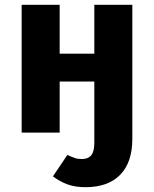

<svg xmlns="http://www.w3.org/2000/svg" viewBox="-20 -551 640 798"><path d="M530 26Q530 124 479.5 175.5Q429 227 336 227Q293 227 261 215.5Q229 204 200 182L260 93Q280 102 291.5 106Q303 110 320 110Q346 110 359 94.5Q372 79 372 43V-212H228V0H70V-531H228V-328H372V-531H530Z"/></svg>

Font: Fira Mono
Style: Bold
Weight: 700
Monospace: yes
Designer: Carrois Corporate & Edenspiekermann AG
Foundry: Carrois Corporate GbR & Edenspiekermann AG
Version: Version 3.206